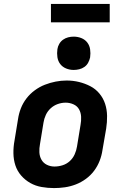

<svg xmlns="http://www.w3.org/2000/svg" viewBox="-20 -952 640 980"><path d="M256 8Q224 8 192.5 2.5Q161 -3 134.5 -18Q108 -33 88 -56Q68 -79 58.5 -108Q49 -137 48.5 -169.5Q48 -202 54 -234L72 -344Q76 -372 86.5 -399Q97 -426 115 -449.5Q133 -473 157.5 -491Q182 -509 209 -519.5Q236 -530 264 -535.5Q292 -541 320 -541Q353 -541 383.5 -533.5Q414 -526 441 -512Q468 -498 487.5 -474.5Q507 -451 516.5 -422Q526 -393 526.5 -360.5Q527 -328 522 -296L503 -186Q499 -158 488.5 -131Q478 -104 460.5 -80.5Q443 -57 418.5 -39Q394 -21 366.5 -10.5Q339 0 311 4Q283 8 256 8ZM258 -102Q279 -102 299.5 -108.5Q320 -115 336 -129.5Q352 -144 361 -164Q370 -184 373 -204L391 -314Q395 -335 394 -356Q393 -377 383.5 -394Q374 -411 355 -419.5Q336 -428 315 -428Q295 -428 275 -421Q255 -414 239 -399.5Q223 -385 214 -365.5Q205 -346 202 -326L184 -216Q180 -195 181 -174.5Q182 -154 191.5 -137Q201 -120 219 -111Q237 -102 258 -102ZM356 -595Q336 -595 317.5 -602.5Q299 -610 287.5 -625Q276 -640 273 -660Q270 -680 273 -701Q275 -715 282.5 -728Q290 -741 302 -749.5Q314 -758 328 -761.5Q342 -765 356 -765Q377 -765 395.5 -757.5Q414 -750 425.5 -735Q437 -720 440 -700Q443 -680 440 -659Q437 -645 430 -632Q423 -619 411 -610.5Q399 -602 384.5 -598.5Q370 -595 356 -595ZM240 -838V-932H540V-838Z"/></svg>

Font: Iosevka Curly XBdExObl
Style: Regular
Weight: 800
Width: 7
Italic angle: -9°
Monospace: yes
Designer: Belleve Invis
Foundry: Belleve Invis
Version: Version 11.1.0; ttfautohint (v1.8.3)